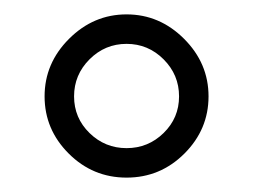

<svg xmlns="http://www.w3.org/2000/svg" viewBox="-20 -650 352 267"><path d="M104.5 -567.5Q83 -546 83 -516Q83 -486 104.5 -465Q126 -444 156 -444Q186 -444 207.5 -465Q229 -486 229 -516Q229 -546 207.5 -567.5Q186 -589 156 -589Q126 -589 104.5 -567.5ZM75.5 -436.5Q42 -470 42 -516Q42 -562 76 -596Q110 -630 156 -630Q202 -630 236 -596Q270 -562 270 -516Q270 -470 236.5 -436.5Q203 -403 156 -403Q109 -403 75.5 -436.5Z"/></svg>

Font: Judson
Style: Regular
Weight: 400
Version: Version 20110429